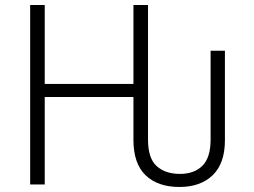

<svg xmlns="http://www.w3.org/2000/svg" viewBox="-20 -734 1009 764"><path d="M100 0V-714H158V-400H511V-714H569V-178Q569 -104 603.5 -73Q638 -42 696 -42Q753 -42 785.5 -74.5Q818 -107 818 -178V-532H875V-176Q875 -84 826.5 -37Q778 10 694 10Q608 10 559.5 -36.5Q511 -83 511 -177V-348H158V0Z"/></svg>

Font: BC Sans Light
Style: Regular
Weight: 300
Designer: Monotype Design Team
Foundry: Monotype Imaging Inc.
Version: Version 2.000;GOOG;noto-source:20170915:90ef993387c0